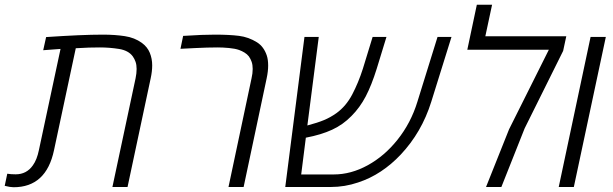

<svg xmlns="http://www.w3.org/2000/svg" viewBox="-52 -785 2572 806"><path d="M4.9 1Q-8.8 1 -32.2 -4.9L-21.5 -55.7Q-5.9 -53.2 13.7 -53.2Q59.6 -53.2 85.9 -90.8Q103 -114.3 111.3 -154.8L202.1 -579.6Q183.6 -578.1 165.8 -576.9Q147.9 -575.7 129.4 -574.2L141.6 -629.4Q214.8 -634.3 274.7 -637Q334.5 -639.6 380.9 -639.6Q430.2 -639.6 471.7 -633.3Q513.2 -627 543.5 -605Q566.9 -587.9 576.9 -563.2Q586.9 -538.6 586.9 -510.7Q586.9 -485.8 580.6 -456.5L483.4 0H419.9L517.1 -456.1Q521.5 -477.1 521.5 -495.6Q521.5 -512.7 517.1 -525.4Q512.7 -538.1 505.4 -548.3Q487.3 -573.2 447.3 -579.6Q407.2 -585.9 367.7 -585.9Q346.7 -585.9 321.3 -585.2Q295.9 -584.5 266.1 -582.5L174.8 -154.8Q142.1 1 4.9 1Z M907.2 0 1003.9 -456.1Q1008.8 -477.1 1008.8 -495.6Q1008.8 -512.7 1004.4 -525.4Q1000 -538.1 992.7 -548.3Q985.4 -557.6 974.6 -564.2Q963.9 -570.8 951.7 -575.2Q935.1 -581.1 909.2 -583.5Q883.3 -585.9 862.3 -585.9Q837.9 -585.9 816.4 -585.2Q794.9 -584.5 768.8 -583.3Q742.7 -582 705.6 -580.1L716.8 -634.3Q759.3 -637.2 792.7 -638.4Q826.2 -639.6 850.1 -639.6Q910.6 -639.6 951.2 -634.5Q991.7 -629.4 1026.9 -607.4Q1042 -597.7 1052 -583.7Q1062 -569.8 1067.9 -552.2Q1073.7 -534.7 1073.7 -509.8Q1073.7 -485.8 1067.4 -456.1L970.7 0Z M1145.5 0 1226.1 -629.9H1286.1L1238.3 -258.3Q1280.8 -269.5 1307.9 -280.8Q1335 -292 1360.4 -310.1Q1400.9 -339.4 1426.8 -388.7Q1452.6 -438 1471.2 -496.1L1512.2 -629.9H1570.3L1529.3 -496.1Q1507.8 -427.2 1483.2 -380.1Q1458.5 -333 1423.3 -297.9Q1388.2 -261.7 1342.3 -240.5Q1296.4 -219.2 1231.9 -207L1212.4 -52.7H1349.6Q1421.4 -52.7 1491.7 -91.3Q1562 -129.9 1616.2 -197.8Q1672.9 -268.6 1700.2 -357.9L1784.7 -629.9H1843.3L1758.3 -357.4Q1718.3 -229.5 1629.9 -135.7Q1591.8 -95.2 1546.9 -65.4Q1502 -35.6 1451.2 -19Q1395.5 0 1336.4 0Z M1988.3 0 2085 -242.2 2252 -576.2H1909.7L1949.7 -765.1H2013.7L1985.4 -632.8H2325.2L2312 -571.3L2150.4 -246.1L2052.7 0Z M2293.5 0 2427.2 -629.9H2491.2L2356.9 0Z"/></svg>

Font: Open Sans Light
Style: Italic
Weight: 300
Italic angle: -12°
Designer: Monotype Design Team
Foundry: Monotype Imaging Inc.
Version: Version 3.003; ttfautohint (v1.8.4)